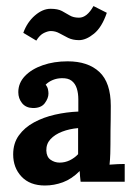

<svg xmlns="http://www.w3.org/2000/svg" viewBox="-20 -585 433 618"><path d="M239.5 0Q238 -10.6 237.6 -17.8Q237.3 -24.9 236.5 -34.5Q210.9 -8.8 182.4 1.7Q154 12.1 124.7 12.1Q76.3 12.1 49.3 -16.5Q22.4 -45.1 22.4 -88Q22.4 -123.9 40.7 -149.2Q59 -174.6 89.5 -191.1Q119.9 -207.6 157.1 -216Q194.4 -224.4 232.1 -225.9V-265.1Q232.1 -284.6 227.2 -300.3Q222.2 -316.1 210.5 -325.1Q198.8 -334.1 177.9 -333.3Q163.2 -333 149.8 -327.5Q136.4 -322 126.9 -312.4Q132.7 -305.5 134.4 -297.6Q136 -289.7 136 -283.8Q136 -268.8 124.1 -252.8Q112.2 -236.9 85.4 -237.3Q63.1 -238 51 -253Q38.9 -268.1 38.9 -288.2Q38.9 -317.9 60.3 -340.3Q81.8 -362.7 117.7 -375.1Q153.6 -387.6 197.7 -387.6Q263.3 -387.6 300 -353.3Q336.6 -319 336.6 -244.2Q336.6 -218.6 336.3 -200.6Q335.9 -182.6 335.7 -164.6Q335.5 -146.7 335.5 -121Q335.5 -110.4 335 -91.1Q334.4 -71.9 332.6 -55Q345.1 -56.1 359.4 -56.7Q373.7 -57.2 381.4 -57.2V0ZM231.4 -172.7Q203.2 -170.2 179.9 -161.2Q156.6 -152.2 142.6 -137.1Q128.7 -122.1 129.1 -100.5Q129.8 -79.9 142.8 -70.8Q155.8 -61.6 172 -61.6Q188.9 -61.6 204.3 -68.9Q219.7 -76.3 231.4 -88.7Q231.4 -96.1 231.4 -103.4Q231.4 -110.7 231.4 -118.1Q231.4 -131.6 231.4 -145.4Q231.4 -159.1 231.4 -172.7ZM323.8 -543.8Q308 -497.2 282.5 -476.5Q257.1 -455.8 234.3 -455.8Q214.2 -455.8 199.3 -463.1Q184.5 -470.5 171.4 -477.8Q158.4 -485.1 143.4 -485.1Q134.6 -485.1 121.4 -478.9Q108.2 -472.7 96.8 -454.3L55 -479.3Q67.5 -513.8 92.4 -535.2Q117.3 -556.7 142.6 -556.7Q166.1 -556.7 179.5 -549.5Q192.9 -542.4 204.6 -535.2Q216.4 -528.1 234.3 -528.1Q260 -528.1 280.9 -565.5Z"/></svg>

Font: Parastoo
Style: Regular
Weight: 400
Foundry: Saber Rastikerdar (saber.rastikerdar@gmail.com)
Version: Version 3.000